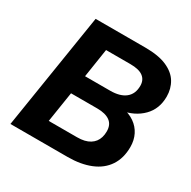

<svg xmlns="http://www.w3.org/2000/svg" viewBox="-157 -859 1009 1013"><g transform="rotate(30 347.5 -352.5)"><path d="M32 0 144 -705H447Q528 -705 578 -683Q628 -661 651 -623Q674 -585 674 -537Q674 -462 626.5 -414Q579 -366 502 -353V-369Q546 -361 577 -339.5Q608 -318 624.5 -285Q641 -252 641 -211Q641 -143 609.5 -95.5Q578 -48 519 -24Q460 0 380 0ZM199 -115H371Q396 -115 415 -119.5Q434 -124 448.5 -133Q463 -142 472.5 -154.5Q482 -167 487 -183.5Q492 -200 492 -220Q492 -240 485.5 -255Q479 -270 465.5 -280Q452 -290 432.5 -295Q413 -300 388 -300H228ZM247 -415H400Q460 -415 492.5 -441Q525 -467 525 -517Q525 -552 500 -571Q475 -590 422 -590H274Z"/></g></svg>

Font: Nunito Sans 12pt ExtraLight 12pt ExtraBold
Style: Italic
Weight: 800
Italic angle: -9°
Version: Version 3.101;gftools[0.9.27]